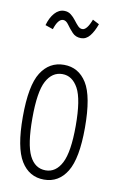

<svg xmlns="http://www.w3.org/2000/svg" viewBox="-80 -723 474 776"><g transform="rotate(10 156.5 -335.0)"><path d="M157 8Q96 8 62.5 -46.5Q29 -101 29 -227Q29 -356 63 -409.5Q97 -463 157 -463Q217 -463 250.5 -409.5Q284 -356 284 -227Q284 -101 250.5 -46.5Q217 8 157 8ZM157 -30Q199 -30 222.5 -75.5Q246 -121 246 -228Q246 -337 222 -381Q198 -425 157 -425Q115 -425 91.5 -381Q68 -337 68 -228Q68 -121 90.5 -75.5Q113 -30 157 -30ZM240 -663 267 -649Q256 -618 241 -599.5Q226 -581 205 -581Q183 -581 169 -596Q155 -611 144.5 -626Q134 -641 122 -641Q101 -641 87 -597L55 -608Q64 -640 81 -659Q98 -678 120 -678Q136 -678 147.5 -669Q159 -660 168 -648Q177 -636 185.5 -627Q194 -618 204 -618Q223 -618 240 -663Z"/></g></svg>

Font: Inconsolata ExtraCondensed Light
Style: Regular
Weight: 300
Width: 2
Monospace: yes
Designer: Raph Levien, Cyreal, Brenton Simpson
Foundry: Raph Levien, Cyreal, Google
Version: Version 3.100; ttfautohint (v1.8.4.7-5d5b)